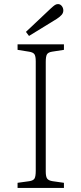

<svg xmlns="http://www.w3.org/2000/svg" viewBox="-20 -920 399 940"><path d="M66 0V-25L124 -33Q143 -36 149 -46Q155 -56 155 -84V-620Q155 -645 148.5 -654.5Q142 -664 122 -667L66 -676V-703H293V-676L235 -667Q216 -664 210 -654Q204 -644 204 -617V-80Q204 -55 211 -45.5Q218 -36 237 -33L293 -25V0ZM122 -744 107 -764 229 -879Q242 -891 249 -895.5Q256 -900 264 -900Q275 -900 282.5 -890.5Q290 -881 290 -869Q290 -857 282 -847.5Q274 -838 257 -827Z"/></svg>

Font: Literata 18pt ExtraLight
Style: Regular
Weight: 250
Designer: Latin by Veronika Burian and Jose Scaglione. Greek by Irene Vlachou. Cyrillic by Vera Evstafieva.
Foundry: TypeTogether
Version: Version 3.103;gftools[0.9.29]